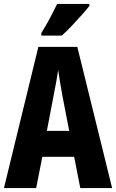

<svg xmlns="http://www.w3.org/2000/svg" viewBox="-20 -951 587 971"><path d="M386 0 355 -158H194L163 0H0L174 -714H371L547 0ZM295 -470Q288 -509 283 -539Q278 -569 274 -598Q271 -573 264.5 -538Q258 -503 252 -472L217 -289H330ZM432 -921Q419 -904 395 -877Q371 -850 344 -821.5Q317 -793 293 -771H189V-784Q214 -824 233.5 -861Q253 -898 269 -931H432Z"/></svg>

Font: Noto Sans Tamil ExtraCondensed ExtraBold
Style: Regular
Weight: 800
Width: 2
Designer: Jelle Bosma - Monotype Design Team
Foundry: Monotype Imaging Inc.
Version: Version 2.004; ttfautohint (v1.8.4.7-5d5b)